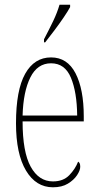

<svg xmlns="http://www.w3.org/2000/svg" viewBox="-20 -786 419 816"><path d="M205 10Q133 10 90.5 -61Q48 -132 48 -262Q48 -403 87 -472.5Q126 -542 197 -542Q266 -542 301 -474.5Q336 -407 336 -291V-270H76Q76 -140 110.5 -77.5Q145 -15 205 -15Q249 -15 274.5 -41.5Q300 -68 312 -99Q316 -97 318.5 -92Q321 -87 321 -77Q321 -62 307.5 -41.5Q294 -21 268.5 -5.5Q243 10 205 10ZM308 -295Q307 -394 281.5 -455.5Q256 -517 197 -517Q139 -517 109 -457Q79 -397 76 -295ZM167 -619Q190 -663 206.5 -697.5Q223 -732 233 -766H278V-756Q269 -739 251 -712.5Q233 -686 212 -658Q191 -630 172 -606H167Z"/></svg>

Font: Noto Serif Myanmar ExtraCondensed Thin
Style: Regular
Weight: 100
Width: 2
Designer: Ben Mitchell and the Monotype Design Team
Foundry: Monotype Imaging Inc.
Version: Version 2.106; ttfautohint (v1.8.4.7-5d5b)